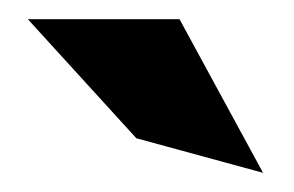

<svg xmlns="http://www.w3.org/2000/svg" viewBox="-20 -772 306 200"><path d="M122 -628 254 -592 167 -752H9Z"/></svg>

Font: Charger Pro
Style: BlkExt
Weight: 900
Designer: Jasper
Foundry: Cannot Into Space Fonts
Version: Version 1.09